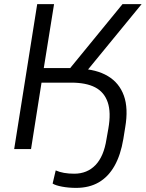

<svg xmlns="http://www.w3.org/2000/svg" viewBox="-20 -725 709 934"><path d="M350 189Q314 189 282 183Q250 177 236 168L251 104Q269 112 291.5 116Q314 120 341 120Q404 120 444.5 78Q485 36 498 -48L507 -99Q521 -178 504 -227.5Q487 -277 443 -300Q399 -323 326 -323H182L131 0H49L161 -705H243L193 -394H333L306 -375L576 -705H669L387 -361L365 -391Q449 -388 504.5 -355Q560 -322 582.5 -260Q605 -198 589 -105L580 -49Q567 29 537 82Q507 135 460.5 162Q414 189 350 189Z"/></svg>

Font: Nunito Sans 12pt
Style: Italic
Weight: 400
Italic angle: -9°
Designer: Vernon Adams
Foundry: Vernon Adams
Version: Version 3.101;gftools[0.9.27]